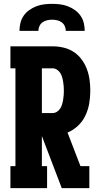

<svg xmlns="http://www.w3.org/2000/svg" viewBox="-20 -975 540 995"><path d="M34 0V-114H60V-621H34V-735H252Q280 -735 308.5 -728.5Q337 -722 361 -706.5Q385 -691 402.5 -667.5Q420 -644 430 -617.5Q440 -591 444 -562.5Q448 -534 448 -505Q448 -472 442.5 -439.5Q437 -407 423 -377Q409 -347 385 -324Q361 -301 330 -288L397 -114H443V0H300L197 -270V-114H224V0ZM252 -389Q264 -389 274.5 -395.5Q285 -402 291.5 -412Q298 -422 301.5 -433.5Q305 -445 307 -457Q309 -469 310 -481Q311 -493 311 -505Q311 -517 310 -529Q309 -541 307 -553Q305 -565 301.5 -576.5Q298 -588 291.5 -598Q285 -608 274.5 -614.5Q264 -621 252 -621H197V-389ZM81 -815Q81 -836 86 -856.5Q91 -877 103 -894Q115 -911 132 -923Q149 -935 168.5 -942.5Q188 -950 208.5 -952.5Q229 -955 250 -955Q271 -955 291.5 -952.5Q312 -950 331.5 -942.5Q351 -935 368 -923Q385 -911 397 -894Q409 -877 414 -856.5Q419 -836 419 -815H321Q321 -828 315.5 -840Q310 -852 299.5 -859.5Q289 -867 276 -870Q263 -873 250 -873Q237 -873 224 -870Q211 -867 200.5 -859.5Q190 -852 184.5 -840Q179 -828 179 -815Z"/></svg>

Font: Iosevka Slab Heavy
Style: Regular
Weight: 900
Monospace: yes
Designer: Belleve Invis
Foundry: Belleve Invis
Version: Version 11.1.0; ttfautohint (v1.8.3)